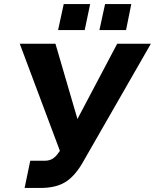

<svg xmlns="http://www.w3.org/2000/svg" viewBox="-20 -927 768 952"><path d="M102 5 130 -130H202Q225 -130 241.5 -140.5Q258 -151 271 -171L277 -179L78 -710H255L364 -337L561 -710H728L386 -114Q346 -48 299.5 -21.5Q253 5 180 5ZM268 -778 296 -907H427L400 -778ZM473 -778 501 -907H631L605 -778Z"/></svg>

Font: Raleway ExtraBold
Style: Italic
Weight: 800
Italic angle: -12°
Designer: Matt McInerney, Pablo Impallari, Rodrigo Fuenzalida
Foundry: Matt McInerney, Pablo Impallari, Rodrigo Fuenzalida
Version: Version 4.026